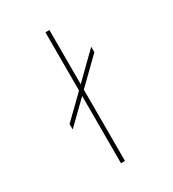

<svg xmlns="http://www.w3.org/2000/svg" viewBox="-176 -819 826 917"><g transform="rotate(-30 237.0 -361.0)"><path d="M241 0V-393L374 -523V-553L241 -423V-722H219V-401L100 -285V-255L219 -371V0Z"/></g></svg>

Font: Perun Thin
Style: Regular
Weight: 100
Foundry: Copyright (c) Stefan Peev, Context Ltd, 2016
Version: Version 1.089